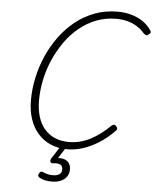

<svg xmlns="http://www.w3.org/2000/svg" viewBox="-76 -1077 1134 1403"><g transform="rotate(5 491.5 -375.5)"><path d="M449 19Q382 19 327.5 -4.5Q273 -28 234.5 -71.5Q196 -115 175 -176.5Q154 -238 154 -315Q154 -397 171.5 -479.5Q189 -562 223 -640Q257 -718 307 -786.5Q357 -855 421 -906Q485 -957 562 -986Q639 -1015 730 -1015Q784 -1015 831 -1001.5Q878 -988 915.5 -962.5Q953 -937 978 -899Q985 -889 981.5 -881.5Q978 -874 966 -867Q957 -860 950 -862Q943 -864 931 -875Q906 -904 875 -923Q844 -942 806 -952Q768 -962 723 -962Q646 -962 578.5 -936Q511 -910 453.5 -863Q396 -816 352 -753.5Q308 -691 276.5 -619.5Q245 -548 229 -471.5Q213 -395 213 -319Q213 -253 229 -200.5Q245 -148 276.5 -111Q308 -74 353.5 -54.5Q399 -35 456 -35Q497 -35 535.5 -44.5Q574 -54 611.5 -73Q649 -92 685.5 -119.5Q722 -147 758 -182Q768 -190 775.5 -189.5Q783 -189 791 -180Q800 -170 800 -162.5Q800 -155 791 -146Q735 -89 677 -53Q619 -17 562 1Q505 19 449 19ZM356 264Q332 264 306 258.5Q280 253 262 240Q254 234 255 225.5Q256 217 261 210Q266 201 272.5 199Q279 197 287 200Q301 207 319.5 212Q338 217 361 217Q392 217 409 205Q426 193 426 168Q426 143 407.5 134Q389 125 354 130Q346 131 342 128.5Q338 126 335 121Q333 114 334 108.5Q335 103 340 94L403 -4H447L376 108L361 94Q400 84 427 91Q454 98 468 117Q482 136 482 164Q482 195 466.5 217.5Q451 240 422.5 252Q394 264 356 264Z"/></g></svg>

Font: Playwrite RO ExtraLight
Style: Regular
Weight: 250
Version: Version 1.002